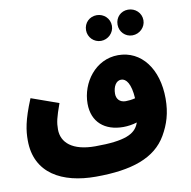

<svg xmlns="http://www.w3.org/2000/svg" viewBox="-94 -794 1066 1074"><g transform="rotate(-10 439.5 -256.5)"><path d="M703 -555C744 -555 778 -588 778 -628C778 -670 744 -701 703 -701C662 -701 631 -670 631 -628C631 -588 662 -555 703 -555ZM525 -555C565 -555 599 -588 599 -628C599 -670 565 -701 525 -701C484 -701 452 -670 452 -628C452 -588 484 -555 525 -555ZM364 188C570 188 704 142 770 28C804 -31 824 -92 824 -175C824 -344 736 -460 604 -460C475 -460 389 -341 389 -222C389 -117 459 -59 564 -59C589 -59 617 -63 642 -71C641 -69 640 -66 639 -63C617 -10 562 20 390 20C261 20 201 -34 201 -109C201 -149 207 -175 235 -253L80 -308C31 -190 24 -133 24 -78C24 110 174 188 364 188ZM550 -250C550 -290 568 -322 597 -322C626 -322 651 -289 656 -206C637 -201 618 -199 602 -199C568 -199 550 -221 550 -250Z"/></g></svg>

Font: Noto Sans Arabic UI Bk
Style: Regular
Weight: 900
Designer: Monotype Design Team, Nadine Chahine and Nizar Qandah
Foundry: Monotype Imaging Inc.
Version: Version 2.010